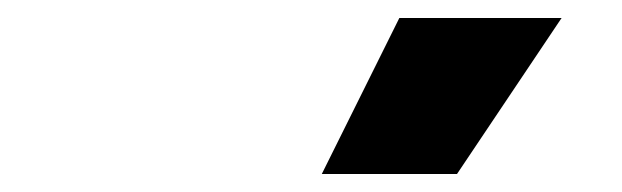

<svg xmlns="http://www.w3.org/2000/svg" viewBox="-20 -809 690 213"><path d="M337 -616 423 -789H603L487 -616Z"/></svg>

Font: Azeret Mono Thin ExtraBold
Style: Regular
Weight: 800
Version: Version 1.002